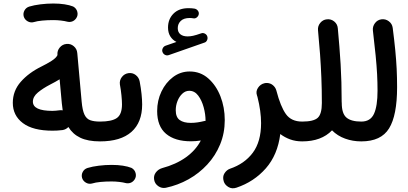

<svg xmlns="http://www.w3.org/2000/svg" viewBox="-20 -754 2273 1069"><path d="M51.3 -181.6Q51.3 -248 95.7 -298.6Q140.1 -349.1 211.9 -384.3Q240.7 -398.4 266.4 -414.6Q292 -430.7 299.8 -446.8V-449.2Q297.9 -471.7 312.7 -489.5Q327.6 -507.3 350.1 -509.3Q373 -511.7 390.6 -496.8Q408.2 -481.9 410.2 -459L411.1 -449.7Q411.6 -446.8 411.6 -443.8L434.6 -188.5Q439 -139.6 450.2 -116Q461.4 -92.3 482.4 -84.7Q503.4 -77.1 536.6 -77.1H537.1Q560.1 -77.1 576.2 -61Q592.3 -44.9 592.3 -22Q592.3 0.5 576.2 16.8Q560.1 33.2 537.1 33.2H536.6Q469.7 33.2 427.2 12.9Q384.8 -7.3 360.8 -46.9Q347.2 -32.7 328.1 -29.8Q314.5 -27.8 298.8 -27.1Q283.2 -26.4 272 -26.4Q163.6 -26.4 107.4 -68.6Q51.3 -110.8 51.3 -181.6ZM163.1 -188Q163.1 -136.7 272 -136.7Q279.8 -136.7 290.8 -137.7Q301.8 -138.7 312.5 -140.1Q320.8 -141.1 329.1 -139.6Q326.2 -157.7 324.2 -178.7L312 -312.5Q289.1 -298.3 259.3 -283.2Q218.8 -262.2 190.9 -239Q163.1 -215.8 163.1 -188ZM112.3 -661.6Q107.4 -679.2 116 -695.3Q124.5 -711.4 142.6 -717.3Q169.9 -725.6 205.8 -730Q241.7 -734.4 276.9 -734.4Q311.5 -734.4 339.6 -730Q367.7 -725.6 387.2 -717.8Q405.3 -708 410.4 -688.5Q415.5 -668.9 404.3 -652.3Q395 -639.2 381.8 -634.5Q368.7 -629.9 354.5 -633.3Q340.3 -637.2 319.1 -639.6Q297.9 -642.1 276.9 -642.1Q243.7 -642.1 215.1 -639.4Q186.5 -636.7 168 -630.9Q150.4 -626 134 -635.3Q117.7 -644.5 112.3 -661.6Z M481.9 -22Q481.9 -44.9 498.3 -61Q514.6 -77.1 537.1 -77.1Q602.5 -77.1 630.9 -97.2Q659.2 -117.2 659.2 -172.9Q659.2 -192.4 656.2 -222.9Q653.3 -253.4 647.5 -284.2Q644.5 -306.6 658.4 -325Q672.4 -343.3 694.8 -346.7Q717.8 -350.1 735.8 -336.2Q753.9 -322.3 757.8 -299.8Q764.6 -263.7 768.1 -230.5Q771.5 -197.3 771.5 -172.4Q771.5 -72.3 711.7 -19.5Q651.9 33.2 537.1 33.2Q514.6 33.2 498.3 16.8Q481.9 0.5 481.9 -22ZM437 236.8Q432.1 219.2 440.7 203.1Q449.2 187 467.3 181.2Q494.6 172.9 530.5 168.5Q566.4 164.1 601.6 164.1Q636.2 164.1 664.3 168.5Q692.4 172.9 711.9 180.7Q730 190.4 735.1 210Q740.2 229.5 729 246.1Q719.7 259.3 706.5 263.9Q693.4 268.6 679.2 265.1Q665 261.2 643.8 258.8Q622.6 256.3 601.6 256.3Q568.4 256.3 539.8 259Q511.2 261.7 492.7 267.6Q475.1 272.5 458.7 263.2Q442.4 253.9 437 236.8Z M884.8 -464.4Q880.9 -474.1 886 -484.9Q891.1 -495.6 901.9 -499.5L962.4 -520.5Q940.9 -531.2 928.2 -551.5Q915.5 -571.8 915.5 -600.6Q915.5 -647.5 945.8 -678Q976.1 -708.5 1029.3 -708.5Q1047.9 -708.5 1062.5 -706.1Q1073.7 -704.1 1080.8 -695.6Q1087.9 -687 1086.9 -676.8Q1085.9 -666 1076.9 -658Q1067.9 -649.9 1056.6 -651.9Q1046.9 -653.8 1036.1 -653.8Q1003.4 -653.8 986.6 -637.7Q969.7 -621.6 969.7 -597.2Q969.7 -574.7 984.4 -563Q999 -551.3 1024.4 -551.3Q1038.6 -551.3 1054.7 -554.7Q1070.8 -558.1 1100.1 -568.4Q1111.3 -572.3 1121.8 -566.2Q1132.3 -560.1 1134.8 -548.8Q1137.2 -538.1 1132.1 -528.6Q1127 -519 1117.7 -516.6L919.9 -447.3Q909.2 -443.4 898.9 -448.5Q888.7 -453.6 884.8 -464.4ZM1036.1 -356Q1095.7 -356 1139.4 -317.6Q1183.1 -279.3 1207.3 -217.8Q1231.4 -156.2 1231.4 -85.4Q1231.4 -12.7 1205.6 50Q1179.7 112.8 1134 162.1Q1088.4 211.4 1029.3 244.4Q970.2 277.3 903.3 291.5Q880.9 295.9 861.6 282.7Q842.3 269.5 838.4 247.6Q834 224.6 847.4 206.5Q860.8 188.5 882.3 182.1Q960.4 161.1 1015.4 121.6Q1070.3 82 1098.1 28.3Q1069.3 32.7 1043.5 32.7Q954.1 32.7 904.5 -9Q855 -50.8 855 -135.7Q855 -194.3 878.9 -244.4Q902.8 -294.4 943.8 -325.2Q984.9 -356 1036.1 -356ZM958.5 -140.1Q958.5 -101.6 980.5 -85.7Q1002.4 -69.8 1042.5 -69.8Q1062 -69.8 1081.1 -72.8Q1100.1 -75.7 1117.2 -80.1Q1121.1 -81.1 1124.5 -81.1V-81.5Q1124.5 -117.7 1114 -156.5Q1103.5 -195.3 1083.5 -221.9Q1063.5 -248.5 1033.7 -248.5Q1012.2 -248.5 995.1 -232.4Q978 -216.3 968.3 -191.7Q958.5 -167 958.5 -140.1Z M1410.6 -223.6Q1403.3 -245.1 1416.5 -265.1Q1429.7 -285.2 1452.1 -290.5Q1460 -292.5 1467.3 -292Q1485.8 -291 1499.3 -279.8Q1512.7 -268.6 1517.6 -253.4Q1518.6 -251.5 1519 -249Q1542 -160.6 1571.8 -118.9Q1601.6 -77.1 1662.1 -77.1H1662.6Q1685.5 -77.1 1701.7 -61Q1717.8 -44.9 1717.8 -22Q1717.8 0.5 1701.7 16.8Q1685.5 33.2 1662.6 33.2H1662.1Q1626 33.2 1595.7 22.2Q1565.4 11.2 1540.5 -7.8Q1525.9 108.4 1460 183.3Q1394 258.3 1296.4 291Q1271.5 299.3 1251.5 287.1Q1231.4 274.9 1225.6 255.4Q1217.8 229.5 1230 210.7Q1242.2 191.9 1260.3 185.5Q1341.3 158.2 1387.5 96.4Q1433.6 34.7 1433.6 -68.4Q1433.6 -134.8 1413.6 -213.9Q1412.1 -218.8 1410.6 -223.6Z M1607.4 -22Q1607.4 -44.9 1623.8 -61Q1640.1 -77.1 1662.6 -77.1Q1726.1 -77.1 1749 -98.1Q1772 -119.1 1772 -180.2Q1772 -254.9 1769.3 -321Q1766.6 -387.2 1762 -451.7Q1757.3 -516.1 1750.5 -585.9Q1748.5 -608.9 1763.2 -626.7Q1777.8 -644.5 1800.3 -646.5Q1823.2 -648.9 1841.1 -634.3Q1858.9 -619.6 1860.8 -596.7Q1870.6 -492.7 1876.5 -396.2Q1882.3 -299.8 1882.3 -187.5Q1882.8 -184.1 1882.8 -180.2Q1882.8 -121.6 1908.9 -99.4Q1935.1 -77.1 1991.2 -77.1H1991.7Q2014.6 -77.1 2030.8 -61Q2046.9 -44.9 2046.9 -22Q2046.9 0.5 2030.8 16.8Q2014.6 33.2 1991.7 33.2H1991.2Q1943.8 33.2 1901.4 17.8Q1858.9 2.4 1828.6 -28.3Q1769.5 33.2 1662.6 33.2Q1640.1 33.2 1623.8 16.8Q1607.4 0.5 1607.4 -22Z M1936.5 -22Q1936.5 -44.9 1952.9 -61Q1969.2 -77.1 1991.7 -77.1Q2042.5 -77.1 2062.3 -120.4Q2082 -163.6 2082 -249Q2082 -294.9 2079.6 -340.8Q2077.1 -386.7 2071.5 -444.6Q2065.9 -502.4 2056.2 -584Q2053.7 -606.4 2067.6 -625Q2081.5 -643.6 2104 -646.5Q2126.5 -649.4 2145 -635.5Q2163.6 -621.6 2166.5 -598.6Q2175.3 -529.8 2180.7 -475.1Q2186 -420.4 2188.5 -371.1Q2190.9 -321.8 2190.9 -268.6Q2190.9 -111.3 2146.2 -39.1Q2101.6 33.2 1991.7 33.2Q1969.2 33.2 1952.9 16.8Q1936.5 0.5 1936.5 -22Z"/></svg>

Font: Mikhak-DS2-FD SemiBold
Style: Regular
Weight: 600
Designer: Amin Abedi
Version: Version 3.2